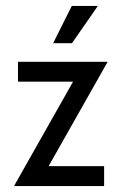

<svg xmlns="http://www.w3.org/2000/svg" viewBox="-20 -624 408 644"><path d="M27.8 0V-1.4L225 -350H40.3V-416.7H340.3V-415.3L143.1 -66.7H329.2V0ZM158.3 -479.2 220.8 -604.2H308.3L221.5 -479.2Z"/></svg>

Font: Afacad Flux
Style: Regular
Weight: 400
Designer: Kristian Moeller
Foundry: Dicotype
Version: Version 1.100